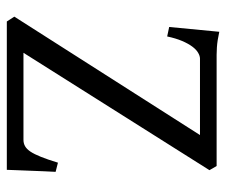

<svg xmlns="http://www.w3.org/2000/svg" viewBox="-70 -593 663 563"><g transform="rotate(90 261.5 -311.5)"><path d="M483.9 -143.1Q482.9 -127.4 482.2 -108.4Q481.4 -89.4 480.7 -70.1Q480 -50.8 479.2 -32.5Q478.5 -14.2 478 0H43L28.8 -22L376 -566.4H151.9Q144 -566.4 134.8 -561Q125.5 -555.7 116.7 -543.9Q107.9 -532.2 100.1 -513.9Q92.3 -495.6 86.9 -470.2L59.1 -476.1L73.2 -623Q86.4 -620.1 97.4 -618.4Q108.4 -616.7 118.9 -616Q129.4 -615.2 140.6 -615.2H466.8L479 -594.2L134.8 -48.8H390.1Q400.4 -48.8 408.7 -53.5Q417 -58.1 424.6 -69.3Q432.1 -80.6 439.9 -100.1Q447.8 -119.6 457 -149.9Z"/></g></svg>

Font: Noto Serif Devanagari
Style: Regular
Weight: 400
Designer: Monotype Design Team
Foundry: Monotype Imaging Inc.
Version: Version 1.01